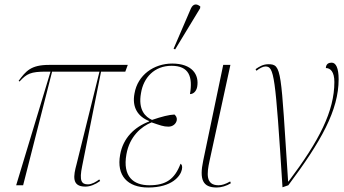

<svg xmlns="http://www.w3.org/2000/svg" viewBox="-20 -825 1534 855"><path d="M52 0H83L212 -506H423L321 -94C307 -42 298 6 360 6C381 6 404 -3 426 -19L422 -26C409 -16 389 -4 372 -4C343 -4 332 -19 346 -86L430 -506H538L549 -536H198C117 -536 95 -508 63 -465L67 -462C99 -497 117 -506 185 -506H205Z M760 -605 871 -788 872 -796C858 -808 841 -811 830 -787L753 -608ZM640 10C746 10 784 -41 790 -70C793 -85 790 -92 784 -96C758 -27 719 0 645 0C575 0 525 -38 543 -138C557 -218 610 -262 655 -280C693 -267 708 -261 730 -261C750 -261 764 -274 767 -289C769 -303 763 -309 757 -315C733 -314 701 -306 657 -291C628 -304 594 -335 608 -411C619 -479 667 -532 744 -532C822 -532 839 -483 826 -406C841 -406 854 -418 858 -438C868 -493 835 -542 747 -542C665 -542 593 -491 579 -409C567 -347 594 -306 644 -286V-284C578 -259 528 -210 515 -136C498 -43 548 10 640 10Z M945 10C965 10 989 3 1008 -9L1005 -17C984 -5 968 0 953 0C895 0 901 -53 913 -108L1006 -536H974L885 -110C867 -25 883 10 945 10Z M1238 9 1264 0C1410 -195 1488 -334 1488 -472C1488 -522 1476 -546 1457 -546C1444 -546 1432 -541 1431 -522C1451 -522 1469 -506 1469 -460C1469 -330 1402 -199 1265 -17H1263C1230 -514 1236 -539 1175 -539C1151 -539 1134 -528 1118 -517L1122 -510C1136 -521 1151 -529 1162 -529C1201 -529 1206 -492 1238 9Z"/></svg>

Font: Noto Serif Display Condensed Thin
Style: Italic
Weight: 100
Width: 3
Italic angle: -12°
Designer: Monotype Design Team
Foundry: Monotype Imaging Inc.
Version: Version 2.009